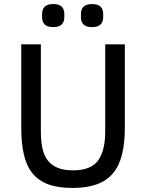

<svg xmlns="http://www.w3.org/2000/svg" viewBox="-20 -917 722 949"><path d="M182 -698V-267Q182 -219 190 -183Q198 -147 217 -123Q236 -99 266.5 -87Q297 -75 341 -75Q429 -75 464.5 -123.5Q500 -172 500 -267V-698H597V-286Q597 -209 583 -153Q569 -97 538.5 -60.5Q508 -24 458.5 -6Q409 12 338 12Q267 12 218.5 -6Q170 -24 140.5 -60.5Q111 -97 98 -153Q85 -209 85 -286V-698ZM243 -783Q214 -783 201 -796Q188 -809 188 -832V-848Q188 -871 201 -884Q214 -897 243 -897Q272 -897 285 -884Q298 -871 298 -848V-832Q298 -809 285 -796Q272 -783 243 -783ZM435 -783Q406 -783 393 -796Q380 -809 380 -832V-848Q380 -871 393 -884Q406 -897 435 -897Q464 -897 477 -884Q490 -871 490 -848V-832Q490 -809 477 -796Q464 -783 435 -783Z"/></svg>

Font: IBM Plex Sans Hebrew Text
Style: Regular
Weight: 450
Designer: Mike Abbink, Paul van der Laan, Pieter van Rosmalen, Yanek Iontef
Foundry: Bold Monday
Version: Version 1.2